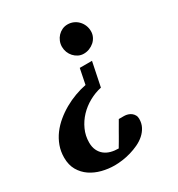

<svg xmlns="http://www.w3.org/2000/svg" viewBox="-167 -611 856 921"><g transform="rotate(-30 261.0 -150.5)"><path d="M414.1 64Q414.1 88.9 403.8 108.4Q393.6 127.9 376.5 143.1Q359.4 158.2 337.2 168.7Q314.9 179.2 291.5 186Q268.1 192.9 244.6 196Q221.2 199.2 201.7 199.2Q166 199.2 131.6 190.4Q97.2 181.6 69.8 163.1Q42.5 144.5 25.6 115.5Q8.8 86.4 8.8 45.9Q8.8 11.7 19.8 -18.6Q30.8 -48.8 50 -74.7Q69.3 -100.6 95 -121.8Q120.6 -143.1 149.9 -159.7Q179.2 -176.3 210.4 -187.7Q241.7 -199.2 272 -205.1L289.1 -290H356.9L329.6 -157.2Q294.9 -149.9 262.2 -131.8Q229.5 -113.8 204.3 -87.4Q179.2 -61 164.1 -27.8Q148.9 5.4 148.9 43Q148.9 67.9 157.5 85.9Q166 104 180.7 115.7Q195.3 127.4 215.1 132.8Q234.9 138.2 257.8 138.2Q260.3 133.8 264.6 126.5Q269 119.1 274.7 109.6Q280.3 100.1 286.4 89.4Q292.5 78.6 298.3 68.4Q312.5 43.9 328.6 16.1H357.9Q368.2 16.1 378.4 19.3Q388.7 22.5 396.5 28.6Q404.3 34.7 409.2 43.5Q414.1 52.2 414.1 64ZM423.8 -416Q423.8 -399.4 417 -385.3Q410.2 -371.1 398.4 -360.8Q386.7 -350.6 371.8 -344.7Q356.9 -338.9 340.8 -338.9Q324.7 -338.9 311 -345.7Q297.4 -352.5 287.1 -363.8Q276.9 -375 271.2 -389.6Q265.6 -404.3 265.6 -419.9Q265.6 -436 271.5 -450.4Q277.3 -464.8 287.6 -475.8Q297.9 -486.8 311.8 -493.4Q325.7 -500 341.8 -500Q359.4 -500 374.3 -493.4Q389.2 -486.8 400.1 -475.3Q411.1 -463.9 417.5 -448.5Q423.8 -433.1 423.8 -416Z"/></g></svg>

Font: Charis SIL Phon
Style: Bold Italic
Weight: 700
Italic angle: -11°
Foundry: SIL International
Version: Version 5.000